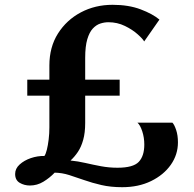

<svg xmlns="http://www.w3.org/2000/svg" viewBox="-20 -772 807 799"><path d="M488.5 7Q440.5 7 401.8 -2Q363 -11 330.5 -22.5Q298 -34 268 -43.5Q238 -53 207.5 -53.5Q186.5 -31.5 160.5 -15.8Q134.5 0 104.5 0Q81 0 62 -11.2Q43 -22.5 43 -48Q43 -70.5 61.8 -87.5Q80.5 -104.5 108.2 -114Q136 -123.5 165 -123Q170.5 -131 175 -149Q179.5 -167 182.5 -191.5Q185.5 -216 185.5 -242V-374H93.5V-440.5H185.5V-499.5Q185.5 -576 221.2 -632.5Q257 -689 316.5 -720.5Q376 -752 448.5 -752Q515.5 -752 565.5 -733Q615.5 -714 643.5 -690.5L580 -599.5Q574.5 -610 553 -629.2Q531.5 -648.5 499.8 -664Q468 -679.5 431 -679.5Q414.5 -679.5 397.5 -674Q380.5 -668.5 366.2 -653.2Q352 -638 343.2 -608.5Q334.5 -579 334.5 -531V-440.5H478V-374H334.5V-260.5Q334.5 -219.5 326.2 -190Q318 -160.5 304.2 -140Q290.5 -119.5 273.5 -104Q304 -101 335.5 -93.8Q367 -86.5 400.5 -80.2Q434 -74 469 -74Q534 -74 557.2 -98.2Q580.5 -122.5 580.5 -170.5Q580.5 -199.5 572 -225.5Q563.5 -251.5 552 -261.5H697.5Q705.5 -253.5 713 -231.2Q720.5 -209 720.5 -179.5Q720.5 -128.5 690.8 -86.2Q661 -44 608.8 -18.5Q556.5 7 488.5 7Z"/></svg>

Font: Merriweather Light 18pt
Style: Bold
Weight: 700
Version: Version 2.100